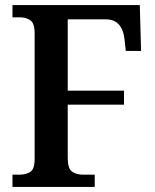

<svg xmlns="http://www.w3.org/2000/svg" viewBox="-20 -734 608 754"><path d="M29 0V-48H55Q82 -48 99 -59Q116 -70 116 -110V-603Q116 -643 99 -654.5Q82 -666 58 -666H29V-714H529L534 -534H474L469 -580Q465 -617 447 -637.5Q429 -658 395 -658H246V-378H467V-323H246V-114Q246 -72 263 -60Q280 -48 307 -48H352V0Z"/></svg>

Font: Noto Serif Tamil SemiCondensed SemiBold
Style: Regular
Weight: 600
Width: 4
Designer: Indian Type Foundry, Tom Grace, and the Monotype Design Team
Foundry: Monotype Imaging Inc.
Version: Version 2.004; ttfautohint (v1.8.4.7-5d5b)